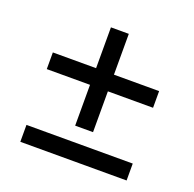

<svg xmlns="http://www.w3.org/2000/svg" viewBox="-101 -673 755 747"><g transform="rotate(20 276.5 -299.5)"><path d="M497 -331H310V-162H236V-331H57V-400H236V-569H310V-400H497ZM497 -30H57V-100H497Z"/></g></svg>

Font: Hind Madurai
Style: Regular
Weight: 400
Designer: Jyotish Sonowal
Foundry: Indian Type Foundry
Version: Version 1.001;PS 1.0;hotconv 1.0.86;makeotf.lib2.5.63406; tt